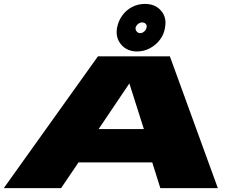

<svg xmlns="http://www.w3.org/2000/svg" viewBox="-24 -965 1240 985"><path d="M-4.5 0H289.5L379 -132H757L798.5 0H1093.5L847.5 -676H478.5ZM482 -303 639 -536H640L714 -303ZM679.5 -701Q714.5 -701 745.2 -717.5Q776 -734 796.8 -761.5Q817.5 -789 822.5 -823Q832.5 -875.5 802.2 -910.2Q772 -945 719.5 -945Q685 -945 654.5 -929.5Q624 -914 603.8 -886.2Q583.5 -858.5 576.5 -823Q567.5 -772 597.5 -736.5Q627.5 -701 679.5 -701ZM694.5 -795Q684.5 -795 677.2 -803.8Q670 -812.5 671.5 -823Q675 -835 684.8 -842.5Q694.5 -850 704.5 -850Q716.5 -850 723.8 -842.5Q731 -835 727.5 -823Q726 -812.5 716.2 -803.8Q706.5 -795 694.5 -795Z"/></svg>

Font: Anybody ExtraExpanded Black
Style: Italic
Weight: 900
Width: 8
Italic angle: -10°
Version: Version 1.113;gftools[0.9.25]